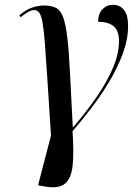

<svg xmlns="http://www.w3.org/2000/svg" viewBox="-20 -563 563 802"><path d="M162 215 139 211 193 3Q184 -136 178 -230Q172 -324 167.5 -382Q163 -440 157.5 -470Q152 -500 143.5 -510.5Q135 -521 122 -521Q103 -521 66 -491L61 -499Q86 -521 112 -530.5Q138 -540 165 -540Q196 -540 215 -529.5Q234 -519 244.5 -489Q255 -459 261.5 -403Q268 -347 272.5 -256Q277 -165 284 -32H286Q341 -96 384 -158.5Q427 -221 452 -280Q477 -339 477 -391Q477 -435 454.5 -453.5Q432 -472 390 -472Q390 -506 408 -524.5Q426 -543 452 -543Q480 -543 497.5 -522Q515 -501 515 -455Q515 -399 493.5 -340.5Q472 -282 437.5 -224Q403 -166 362.5 -113Q322 -60 283 -15Q289 72 283.5 127.5Q278 183 250.5 205Q223 227 162 215Z"/></svg>

Font: Noto Serif Display SemiCondensed Medium
Style: Italic
Weight: 500
Width: 4
Italic angle: -12°
Designer: Monotype Design Team
Foundry: Monotype Imaging Inc.
Version: Version 2.009